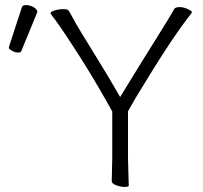

<svg xmlns="http://www.w3.org/2000/svg" viewBox="-20 -732 799 756"><path d="M420 -19 422 -108V-293Q325 -469 215 -629Q194 -659 187 -667.5Q180 -676 179 -679Q179 -686 195.5 -691Q212 -696 229 -696Q246 -696 249 -692Q257 -680 266 -662.5Q275 -645 299.5 -604.5Q324 -564 366.5 -495.5Q409 -427 453 -350Q546 -502 599.5 -587Q653 -672 666 -697Q671 -704 687 -704Q703 -704 719 -696.5Q735 -689 735 -686V-681Q660 -589 515 -348Q494 -312 484 -294V-107L487 -1Q487 4 471 4Q455 4 437.5 -2.5Q420 -9 420 -19ZM66 -703Q68 -712 83 -712Q98 -712 112.5 -703.5Q127 -695 127 -685Q127 -683 126 -682L64 -531Q62 -525 51 -525Q40 -525 27.5 -532Q15 -539 15 -542V-547Z"/></svg>

Font: LXGW WenKai Lite Light
Style: Regular
Weight: 300
Designer: LXGW / Fontworks Inc.
Foundry: LXGW / Fontworks Inc.
Version: Version 1.511; March 25, 2025